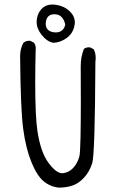

<svg xmlns="http://www.w3.org/2000/svg" viewBox="-20 -839 540 857"><path d="M405.8 -562Q407.2 -572.3 407.2 -577.1Q407.2 -592.3 404.8 -601.8Q402.3 -611.3 397.9 -619.6L381.8 -627.4Q379.9 -627.9 377.9 -627.9Q363.8 -627.9 354.5 -620.6Q340.3 -585.4 340.3 -543.9Q340.8 -468.8 340.8 -384Q340.8 -299.3 339.4 -226.1Q337.9 -152.8 334 -139.6Q325.2 -108.4 304.7 -87.4Q286.1 -68.8 261.2 -65.9Q259.3 -65.9 257.3 -65.9Q230.5 -65.9 195.8 -113Q161.1 -160.2 147 -254.9Q137.2 -320.3 137.2 -472.2Q137.2 -536.6 139.2 -617.2V-617.7Q139.6 -620.6 139.6 -623.5Q139.6 -626.5 139.2 -630.4Q137.7 -640.1 131.8 -648.4L115.2 -656.7Q113.3 -657.2 111.3 -657.2Q95.2 -657.2 84 -647.5Q69.8 -620.6 69.8 -587.9Q71.8 -351.1 83.5 -263.9Q95.2 -176.8 120.1 -115.7Q144.5 -55.2 174.3 -30.3Q204.1 -5.4 242.7 -1.5Q275.4 -1.5 303.2 -10.7Q331.1 -20 355 -45.9Q379.4 -72.3 391.6 -110.4Q403.8 -148.4 405.8 -561.5ZM314 -738.8Q314 -766.1 291.7 -788.3Q269.5 -810.5 233.4 -816.9Q223.1 -818.8 213.9 -818.8Q187.5 -818.8 170.9 -804.2Q147.5 -783.7 144 -749Q143.6 -745.1 143.6 -740.7Q143.6 -711.4 166 -683.1Q190.9 -651.9 219.2 -647.9Q251.5 -649.9 278.3 -669.9Q305.2 -689.9 312 -723.1Q314 -731 314 -738.8ZM229.5 -694.3Q225.6 -694.3 221.2 -694.8Q203.1 -696.8 193.6 -706.5Q184.1 -716.3 184.1 -732.9Q184.1 -744.1 187.3 -752.4Q190.4 -760.7 195.3 -765.6Q205.1 -775.4 222.7 -775.4Q242.7 -775.4 254.6 -763.4Q266.6 -751.5 271 -730V-728.5Q267.6 -713.4 259.3 -705.6Q248 -694.3 229.5 -694.3Z"/></svg>

Font: Bakudai
Style: ExtraLight
Weight: 200
Version: Version 1.48